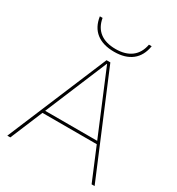

<svg xmlns="http://www.w3.org/2000/svg" viewBox="-219 -1085 1122 1219"><g transform="rotate(30 342.0 -475.0)"><path d="M22 0 328 -730H356L662 0H640L343 -711H341L44 0ZM132 -237V-257H552V-237ZM342 -800Q260 -800 211.5 -838Q163 -876 152 -950H172Q183 -886 226 -853Q269 -820 342 -820Q413 -820 456.5 -853Q500 -886 512 -950H532Q520 -876 471.5 -838Q423 -800 342 -800Z"/></g></svg>

Font: M PLUS 2 Thin
Style: Regular
Weight: 100
Designer: Coji Morishita
Foundry: UNDERFOREST DESIGN
Version: Version 1.001